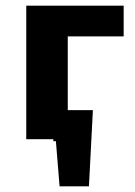

<svg xmlns="http://www.w3.org/2000/svg" viewBox="-20 -493 479 680"><path d="M169 7V-103H309L246 7ZM191 167 169 -103H309L295 167ZM73 0V-473H220V0ZM94 -364V-473H418V-364Z"/></svg>

Font: Ysabeau SC ExtraBold
Style: Regular
Weight: 800
Designer: Christian Thalmann (Catharsis Fonts)
Version: Version 2.001;gftools[0.9.30]; featfreeze: smcp